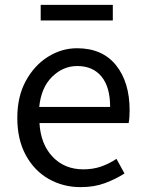

<svg xmlns="http://www.w3.org/2000/svg" viewBox="-20 -755 594 788"><path d="M311 13Q239 13 180 -20.5Q121 -54 86 -118Q51 -182 51 -271Q51 -359 86 -423Q121 -487 177 -522Q233 -557 296 -557Q400 -557 456 -487.5Q512 -418 512 -302Q512 -287 511 -273.5Q510 -260 508 -250H142Q147 -163 196 -111.5Q245 -60 322 -60Q362 -60 395 -71.5Q428 -83 458 -103L491 -43Q455 -20 411 -3.5Q367 13 311 13ZM141 -316H432Q432 -398 396.5 -441Q361 -484 297 -484Q239 -484 194 -440Q149 -396 141 -316ZM147 -671V-735H443V-671Z"/></svg>

Font: Source Han Sans SC
Style: Regular
Weight: 400
Designer: Ryoko NISHIZUKA 西塚涼子 (kana, bopomofo & ideographs); Paul D. Hunt (Latin, Greek & Cyrillic); Sandoll Communications 산돌커뮤니
Foundry: Adobe
Version: Version 2.002;hotconv 1.0.116;makeotfexe 2.5.65601; ttfautoh